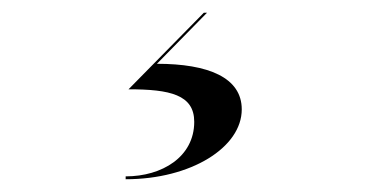

<svg xmlns="http://www.w3.org/2000/svg" viewBox="-20 -26 590 301"><path d="M284.5 165C284.5 220 234 250.5 177 250.5V255C279.5 255 359 205 359 145.5C359 95.5 306.5 74 226 74L304.5 -6H299.5L181.5 114C246.5 114 284.5 122.5 284.5 165Z"/></svg>

Font: Bodoni* 36pt
Style: Italic
Weight: 400
Italic angle: -13°
Version: Version 2.3